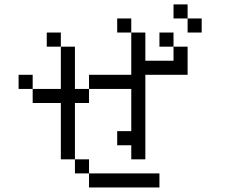

<svg xmlns="http://www.w3.org/2000/svg" viewBox="-20 -832 1040 852"><path d="M687.5 0V-62.5H375V0ZM875 -687.5V-750H812.5V-687.5ZM375 -62.5V-125H312.5V-62.5ZM312.5 -125Q312.5 -125 312.5 -375H375V-437.5H312.5V-625H250V-437.5H125V-375H250Q250 -375 250 -125ZM562.5 -187.5V-125H625Q625 -125 625 -500H812.5Q812.5 -500 812.5 -625H750V-562.5H625Q625 -562.5 625 -687.5H562.5V-500H375V-437.5H562.5V-250H500V-187.5ZM125 -437.5V-500H62.5V-437.5ZM250 -625V-687.5H187.5V-625ZM750 -625V-687.5H687.5V-625ZM562.5 -687.5V-750H500V-687.5ZM812.5 -750V-812.5H750V-750Z"/></svg>

Font: Unifont
Style: Regular
Weight: 500
Version: Version 15.1.04